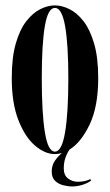

<svg xmlns="http://www.w3.org/2000/svg" viewBox="-20 -546 397 694"><path d="M178.5 11Q142.5 11 106.5 -19.8Q70.5 -50.5 46.5 -111.8Q22.5 -173 22.5 -263.5Q22.5 -338 37 -388.5Q51.5 -439 75 -469.2Q98.5 -499.5 125.8 -513Q153 -526.5 178.5 -526.5Q203.5 -526.5 231 -513Q258.5 -499.5 282 -469.2Q305.5 -439 320.2 -388.5Q335 -338 335 -263.5Q335 -160.5 303.8 -95.5Q272.5 -30.5 231.5 -5.5Q223 6 216.8 23.5Q210.5 41 210.5 62.5Q210.5 87.5 226 99.2Q241.5 111 262 111Q275.5 111 287.2 108.2Q299 105.5 306 101.5L310 106Q298.5 115.5 279 121.8Q259.5 128 241.5 128Q225.5 128 208.2 123.5Q191 119 179 107.5Q167 96 167 74Q167 51.5 178.5 35Q190 18.5 204 7Q191 11 178.5 11ZM178.5 2Q203.5 2 215.2 -67.8Q227 -137.5 227 -263.5Q227 -387 215.2 -452.2Q203.5 -517.5 178.5 -517.5Q153.5 -517.5 142.2 -452.2Q131 -387 131 -263.5Q131 -137.5 142.2 -67.8Q153.5 2 178.5 2Z"/></svg>

Font: Imbue 100pt SemiBold
Style: Regular
Weight: 600
Designer: Tyler Finck
Foundry: Etcetera Type Company
Version: Version 1.102; ttfautohint (v1.8.3)